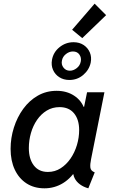

<svg xmlns="http://www.w3.org/2000/svg" viewBox="-20 -1025 618 1053"><path d="M360.4 -586.4Q328.6 -586.4 305.2 -601.6Q281.7 -616.7 270.8 -641.8Q259.8 -667 265.1 -696.8Q272.5 -738.8 306.4 -766.1Q340.3 -793.5 383.3 -793.5Q415.5 -793.5 438.7 -778.1Q461.9 -762.7 472.7 -737.3Q483.4 -711.9 477.5 -681.6Q469.2 -642.1 436.8 -614.3Q404.3 -586.4 360.4 -586.4ZM363.3 -637.2Q382.8 -637.2 400.9 -651.4Q418.9 -665.5 422.9 -687.5Q427.2 -708.5 415.5 -725.6Q403.8 -742.7 379.9 -742.7Q359.4 -742.7 341.6 -728.5Q323.7 -714.4 319.8 -693.4Q314.9 -671.4 328.1 -654.3Q341.3 -637.2 363.3 -637.2ZM431.2 -815.9 375.5 -861.8 499 -1004.9 562 -941.9ZM223.6 7.8Q167.5 7.8 125.7 -19Q84 -45.9 61 -94.7Q38.1 -143.6 38.1 -208.5Q38.1 -268.6 56.2 -325.4Q74.2 -382.3 107.4 -428Q140.6 -473.6 187 -500.2Q233.4 -526.9 290.5 -526.9Q345.7 -526.9 386.2 -500.5Q426.8 -474.1 442.4 -429.2L402.8 -439H481.4L435.5 -411.1L457.5 -519H552.7L479.5 -152.3Q473.6 -124 475.6 -106Q477.5 -87.9 499.5 -79.6L464.4 7.8Q438 0.5 418.5 -13.9Q398.9 -28.3 389.2 -47.9Q379.4 -67.4 382.8 -89.4L425.8 -69.3H338.4L406.7 -107.9Q373 -49.8 326.2 -21Q279.3 7.8 223.6 7.8ZM242.7 -82Q281.2 -82 312.5 -102.1Q343.8 -122.1 366.7 -155.3Q389.6 -188.5 401.9 -229.5Q414.1 -270.5 414.1 -311.5Q414.1 -369.6 386 -403.6Q357.9 -437.5 306.6 -437.5Q267.6 -437.5 236.3 -418.5Q205.1 -399.4 183.1 -367.4Q161.1 -335.4 149.7 -295.4Q138.2 -255.4 138.2 -212.9Q138.2 -153.3 165.5 -117.7Q192.9 -82 242.7 -82Z"/></svg>

Font: Reddit Sans Medium
Style: Italic
Weight: 500
Italic angle: -11.25°
Designer: Stephen Hutchings
Version: Version 1.013